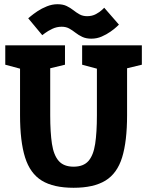

<svg xmlns="http://www.w3.org/2000/svg" viewBox="-20 -882 697 910"><path d="M582.3 -336Q582.3 -212 558.8 -136Q535.3 -60 479.7 -26Q424 8 328.7 8Q233.3 8 178 -26Q122.7 -60 98.8 -136Q75 -212 75 -336H218Q218 -254 226.3 -199.8Q234.7 -145.7 258.7 -118.8Q282.7 -92 328.7 -92Q375.3 -92 399 -118.8Q422.7 -145.7 431 -199.8Q439.3 -254 439.3 -336ZM439.3 -667H582.3V-336H439.3ZM218 -336H75V-667H218ZM5 -667H85L104.3 -548.7L5 -575.3ZM369.3 -667H449.3L468.7 -548.7L369.3 -575.3ZM174.7 -548 208 -667H288V-575.3ZM539 -548 572.3 -667H652.3V-575.3ZM113.7 -795.3Q113.7 -795.3 125.7 -805.3Q137.7 -815.3 157.5 -828.7Q177.3 -842 202.3 -852Q227.3 -862 252.3 -862Q278.3 -862 295.8 -853.5Q313.3 -845 327.7 -833.7Q342 -822.3 357.3 -813.8Q372.7 -805.3 393 -805.3Q416.7 -805.3 435 -815.3Q453.3 -825.3 463.7 -835.3Q474 -845.3 474 -845.3L543.7 -765.3Q543.7 -765.3 533.2 -755.3Q522.7 -745.3 503.8 -732Q485 -718.7 462 -708.7Q439 -698.7 413 -698.7Q388 -698.7 370 -707.2Q352 -715.7 337.7 -727Q323.3 -738.3 308.2 -746.8Q293 -755.3 272.3 -755.3Q248.7 -755.3 227.8 -745.3Q207 -735.3 193.7 -725.3Q180.3 -715.3 180.3 -715.3Z"/></svg>

Font: Epunda Slab Light
Style: Regular
Weight: 300
Designer: Simon Atzbach
Foundry: typofactur
Version: Version 1.102